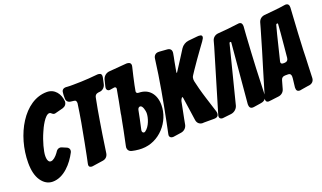

<svg xmlns="http://www.w3.org/2000/svg" viewBox="-74 -1183 2731 1630"><g transform="rotate(-20 1291.0 -368.0)"><path d="M511 -604C506 -671 465 -731 392 -731C185 -731 39 -469 39 -219C39 -150 52 -96 79 -57C106 -18 141 2 182 2C284 2 366 -95 409 -178C412 -184 414 -190 414 -197C414 -205 412 -221 389 -230L351 -246C346 -248 341 -249 336 -249C320 -249 307 -240 297 -223L293 -217C272 -188 246 -166 226 -166C216 -166 209 -170 204 -179C198 -188 195 -203 195 -224C195 -264 218 -352 250 -423C263 -455 311 -555 351 -555C357 -555 362 -553 367 -548C376 -539 385 -535 394 -535C397 -535 399 -535 400 -536L473 -555C496 -562 511 -580 511 -604Z M641 -20C668 -24 686 -43 690 -70L714 -232C727 -311 736 -372 749 -444L768 -544C771 -563 782 -574 801 -577C808 -578 813 -578 818 -579H819C844 -582 866 -603 871 -630L883 -686C884 -689 884 -692 884 -697C884 -720 868 -724 848 -724L767 -717C722 -714 674 -712 625 -712H599C590 -712 582 -712 573 -713L560 -714C535 -714 521 -702 520 -677C520 -672 520 -669 519 -667C518 -664 518 -660 518 -657V-627C518 -603 533 -588 556 -585L582 -582C602 -581 606 -569 606 -552C591 -444 571 -333 548 -216C541 -181 534 -145 527 -109L513 -42C512 -37 511 -33 511 -29C511 -10 524 -5 540 -5L545 -6H547Z M1126 -458C1111 -458 1103 -464 1103 -476C1103 -478 1103 -480 1104 -483L1113 -531C1124 -582 1135 -633 1148 -684C1149 -689 1150 -693 1150 -697C1150 -721 1132 -727 1111 -727L951 -714C922 -711 897 -690 890 -661L876 -604C875 -599 874 -595 874 -591C874 -575 884 -564 900 -564C904 -564 908 -565 913 -566L938 -570C941 -571 943 -571 945 -571C954 -571 961 -566 961 -555C961 -553 961 -551 960 -549C956 -530 953 -512 950 -495L941 -445C935 -411 928 -377 921 -344L919 -328C915 -310 912 -293 909 -278C899 -225 891 -182 877 -118L867 -70C866 -65 865 -61 865 -56C865 -39 875 -18 904 -13L929 -8C953 -4 973 -3 989 -3C1148 -3 1270 -146 1270 -294C1270 -391 1217 -457 1126 -458ZM1064 -130C1061 -127 1057 -126 1052 -126C1041 -126 1036 -136 1036 -147C1036 -149 1036 -151 1037 -154L1057 -246L1072 -321C1075 -336 1084 -345 1095 -345C1119 -345 1129 -291 1129 -274C1129 -231 1106 -159 1064 -130Z M1346 -16C1374 -20 1397 -41 1402 -69L1412 -122C1417 -149 1424 -178 1429 -207C1433 -230 1437 -251 1441 -268C1443 -275 1447 -283 1453 -292C1456 -295 1459 -297 1460 -297C1461 -297 1463 -294 1464 -289L1482 -166C1485 -142 1489 -119 1492 -96L1495 -76C1499 -48 1520 -30 1548 -30L1557 -31H1651C1684 -31 1692 -50 1692 -66C1692 -72 1691 -78 1689 -85L1676 -126C1656 -190 1635 -252 1618 -317L1601 -387C1600 -394 1599 -399 1599 -403C1599 -411 1599 -426 1610 -441L1635 -479C1667 -527 1705 -580 1736 -623C1751 -644 1766 -664 1781 -685L1782 -687C1792 -700 1797 -711 1797 -719C1797 -726 1796 -738 1767 -738C1760 -738 1755 -738 1752 -737L1673 -729C1645 -726 1618 -709 1603 -686L1556 -612C1531 -573 1508 -539 1489 -508L1483 -507L1501 -606C1502 -613 1505 -623 1508 -640L1514 -674C1515 -677 1515 -680 1515 -685C1515 -702 1504 -720 1476 -721L1463 -722C1446 -723 1428 -725 1409 -726H1398C1375 -726 1356 -710 1353 -682C1330 -499 1296 -318 1260 -137L1241 -45C1240 -38 1239 -34 1239 -33C1239 -14 1252 -5 1271 -5L1276 -6H1278Z M2154 -685C2154 -705 2147 -721 2124 -721C2121 -721 2118 -721 2115 -720C2084 -716 2053 -712 2022 -709L1929 -701C1902 -698 1881 -681 1874 -656L1860 -605L1695 -52C1693 -46 1692 -41 1692 -36C1692 -23 1700 -11 1720 -11C1723 -11 1726 -11 1729 -12L1800 -20C1829 -24 1854 -45 1862 -73L1993 -590C1994 -596 1998 -597 2004 -597C2007 -597 2009 -595 2009 -591L1961 -50C1961 -27 1967 -9 1993 -9C1996 -9 2000 -9 2004 -10L2063 -19C2067 -20 2070 -21 2073 -21C2102 -25 2122 -47 2123 -76L2132 -315L2139 -452L2148 -602Z M2435 -11C2455 -14 2473 -17 2490 -20L2506 -22C2533 -26 2551 -45 2552 -72L2556 -179C2557 -204 2558 -228 2559 -251L2561 -321C2566 -418 2570 -519 2577 -615L2582 -697C2582 -720 2576 -735 2549 -735L2544 -734H2542C2511 -729 2480 -725 2449 -722L2354 -713C2327 -710 2306 -694 2298 -667L2284 -617C2252 -507 2209 -360 2180 -268L2114 -48C2111 -43 2112 -38 2112 -34C2112 -18 2123 -11 2138 -11L2143 -12H2145L2164 -14C2181 -17 2200 -18 2220 -21L2228 -22C2255 -25 2277 -43 2284 -70L2304 -141C2309 -161 2322 -171 2343 -171H2368C2389 -171 2396 -159 2396 -140L2395 -123L2386 -46C2386 -23 2391 -8 2418 -8L2423 -9H2425ZM2430 -522C2426 -483 2423 -447 2420 -412C2417 -383 2415 -355 2412 -328L2410 -306C2408 -285 2397 -274 2377 -273H2362C2347 -273 2342 -281 2342 -292C2342 -293 2343 -297 2344 -302L2398 -522L2419 -601C2420 -605 2424 -608 2429 -609C2434 -609 2436 -607 2436 -602Z"/></g></svg>

Font: Bangerz
Style: Bold
Weight: 700
Designer: vernon adams
Foundry: Vernon Adams
Version: Version 2.10;December 28, 2023;FontCreator 13.0.0.2683 64-bi